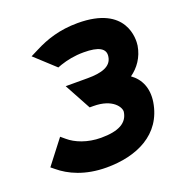

<svg xmlns="http://www.w3.org/2000/svg" viewBox="-113 -686 741 792"><g transform="rotate(-20 257.5 -289.5)"><path d="M4 -69 20 -56C62 -21 128 11 223 11C354 11 473 -41 495 -177C504 -236 484 -280 445 -308C479 -332 506 -369 514 -418C518 -444 527 -590 313 -590C233 -590 173 -569 124 -544L88 -526L176 -445L192 -451C222 -461 255 -468 295 -468C361 -468 391 -451 385 -416C379 -375 336 -362 275 -362H178L241 -246H257C343 -246 370 -199 367 -180C360 -134 320 -112 243 -112C183 -112 133 -133 104 -158L85 -174Z"/></g></svg>

Font: Charger Pro
Style: UltraExtObl
Weight: 900
Designer: Jasper
Foundry: Cannot Into Space Fonts
Version: Version 1.09